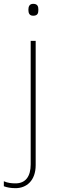

<svg xmlns="http://www.w3.org/2000/svg" viewBox="-70 -807 297 1001"><path d="M78 -756C78 -739 83 -725 103 -725C127 -725 130 -739 130 -756C130 -772 127 -787 103 -787C83 -787 78 -772 78 -756ZM11 174C68 174 116 135 116 54V-594H90V50C90 112 64 149 11 149C-9 149 -30 147 -50 138V164C-34 170 -14 174 11 174Z"/></svg>

Font: Noto Sans Malayalam UI Thin
Style: Regular
Weight: 100
Designer: Jelle Bosma - Monotype Design Team
Foundry: Monotype Imaging Inc.
Version: Version 2.104